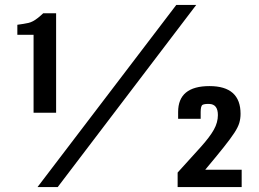

<svg xmlns="http://www.w3.org/2000/svg" viewBox="-20 -755 1046 775"><path d="M115.5 -300H206.5V-701.5H154.5Q152.5 -699 145 -692.8Q137.5 -686.5 132 -682Q112.5 -666.5 94.8 -662.5Q77 -658.5 50 -655V-614.5H115.5ZM131.5 0H213L772 -735H691.5ZM697 0H955.5V-70H808.5Q855 -125.5 883.2 -161Q911.5 -196.5 926.2 -219.2Q941 -242 946 -259.2Q951 -276.5 951 -295.5Q951 -407.5 825.5 -407.5Q699 -407.5 699 -303V-275.5H790V-303Q790 -328 798 -332Q806 -336 824.5 -335.5Q859.5 -334.5 859.5 -290.5Q859.5 -260.5 843.2 -231.5Q827 -202.5 791.2 -162.5Q755.5 -122.5 697 -58.5Z"/></svg>

Font: League Gothic SemiExpanded
Style: Regular
Weight: 400
Width: 6
Designer: The League of Moveable Type
Version: Version 1.600; ttfautohint (v1.8.3)